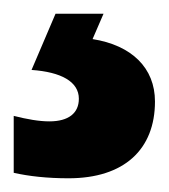

<svg xmlns="http://www.w3.org/2000/svg" viewBox="-46 -20 246 280"><path d="M180 128C180 79 146 46 89 37L105 0H35L0 82C43 85 69 99 69 124C69 145 54 157 26 157C11 157 -6 154 -26 149V232C-4 237 23 240 54 240C135 240 180 198 180 128Z"/></svg>

Font: Noto Sans Lao UI ExtCond ExtBd
Style: Regular
Weight: 800
Width: 2
Designer: Monotype Design Team
Foundry: Monotype Imaging Inc.
Version: Version 2.000